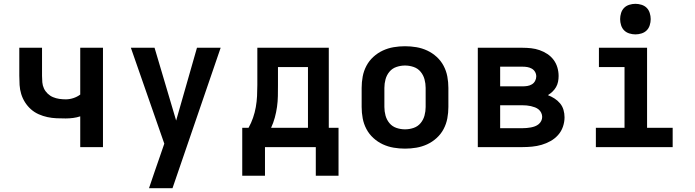

<svg xmlns="http://www.w3.org/2000/svg" viewBox="-20 -770 3640 1005"><path d="M400 0V-161Q382 -155 362.5 -152.5Q343 -150 324 -150Q300 -150 276 -151Q252 -152 228.5 -157Q205 -162 182.5 -172Q160 -182 142 -198Q124 -214 111 -234.5Q98 -255 91 -278Q84 -301 82.5 -325Q81 -349 81 -373V-520H200V-373Q200 -356 201.5 -339Q203 -322 210 -307Q217 -292 229.5 -280Q242 -268 257.5 -261.5Q273 -255 290 -252.5Q307 -250 324 -250Q344 -250 364 -256.5Q384 -263 400 -275V-520H519V0Z M760 215Q774 173 788.5 131Q803 89 818 46L840 -18L665 -520H789L902 -139L1011 -520H1135L883 215Z M1633 150V0H1367V150H1248V-101H1281Q1295 -126 1304.5 -153.5Q1314 -181 1319 -209.5Q1324 -238 1325.5 -267Q1327 -296 1327 -325V-520H1701V-101H1752V150ZM1399 -101H1592V-419H1435V-325Q1435 -296 1434.5 -267.5Q1434 -239 1430 -210.5Q1426 -182 1418.5 -154.5Q1411 -127 1399 -101Z M2100 8Q2070 8 2040.5 3Q2011 -2 1984 -14.5Q1957 -27 1934.5 -47.5Q1912 -68 1898 -94.5Q1884 -121 1878.5 -150.5Q1873 -180 1873 -210V-310Q1873 -340 1878.5 -369.5Q1884 -399 1898 -425.5Q1912 -452 1934.5 -472.5Q1957 -493 1984 -505.5Q2011 -518 2040.5 -523Q2070 -528 2100 -528Q2130 -528 2159.5 -523Q2189 -518 2216 -505.5Q2243 -493 2265.5 -472.5Q2288 -452 2302 -425.5Q2316 -399 2321.5 -369.5Q2327 -340 2327 -310V-210Q2327 -180 2321.5 -150.5Q2316 -121 2302 -94.5Q2288 -68 2265.5 -47.5Q2243 -27 2216 -14.5Q2189 -2 2159.5 3Q2130 8 2100 8ZM2100 -93Q2123 -93 2145 -100.5Q2167 -108 2181.5 -125.5Q2196 -143 2202 -165Q2208 -187 2208 -210V-310Q2208 -333 2202 -355Q2196 -377 2181.5 -394.5Q2167 -412 2145 -419.5Q2123 -427 2100 -427Q2077 -427 2055 -419.5Q2033 -412 2018.5 -394.5Q2004 -377 1998 -355Q1992 -333 1992 -310V-210Q1992 -187 1998 -165Q2004 -143 2018.5 -125.5Q2033 -108 2055 -100.5Q2077 -93 2100 -93Z M2715 0H2481V-520H2715Q2738 -520 2760.5 -517.5Q2783 -515 2804.5 -507.5Q2826 -500 2845 -487.5Q2864 -475 2877.5 -457Q2891 -439 2897.5 -417Q2904 -395 2904 -372Q2904 -357 2901 -342Q2898 -327 2890.5 -314Q2883 -301 2872 -290.5Q2861 -280 2848 -272Q2866 -265 2882.5 -254.5Q2899 -244 2911.5 -229Q2924 -214 2929.5 -195Q2935 -176 2935 -156Q2935 -131 2926.5 -106.5Q2918 -82 2901 -63Q2884 -44 2861.5 -31.5Q2839 -19 2815 -12Q2791 -5 2765.5 -2.5Q2740 0 2715 0ZM2598 -318H2715Q2728 -318 2740.5 -320Q2753 -322 2764 -328.5Q2775 -335 2781 -346.5Q2787 -358 2787 -370Q2787 -383 2780.5 -394Q2774 -405 2763 -411Q2752 -417 2740 -419Q2728 -421 2715 -421H2598ZM2598 -99H2715Q2726 -99 2737 -100Q2748 -101 2759 -103Q2770 -105 2780.5 -109Q2791 -113 2799.5 -120Q2808 -127 2813 -137Q2818 -147 2818 -158Q2818 -169 2813 -179.5Q2808 -190 2799.5 -197Q2791 -204 2780.5 -208Q2770 -212 2759 -214.5Q2748 -217 2737 -218Q2726 -219 2715 -219H2598Z M3099 0V-101H3249V-419H3115V-520H3367V-101H3501V0ZM3306 -590Q3290 -590 3274 -595Q3258 -600 3247 -611Q3236 -622 3231 -638Q3226 -654 3226 -670Q3226 -686 3231 -702Q3236 -718 3247 -729Q3258 -740 3274 -745Q3290 -750 3306 -750Q3322 -750 3338 -745Q3354 -740 3365 -729Q3376 -718 3381 -702Q3386 -686 3386 -670Q3386 -654 3381 -638Q3376 -622 3365 -611Q3354 -600 3338 -595Q3322 -590 3306 -590Z"/></svg>

Font: Iosevka Extended
Style: Bold
Weight: 700
Width: 7
Monospace: yes
Designer: Belleve Invis
Foundry: Belleve Invis
Version: Version 32.5.0; ttfautohint (v1.8.4)